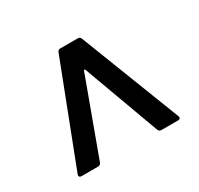

<svg xmlns="http://www.w3.org/2000/svg" viewBox="-96 -815 649 627"><g transform="rotate(-30 229.0 -502.0)"><path d="M108.9 -304.2H46.9Q41.5 -304.2 39.3 -307.6Q37.1 -311 39.1 -315.9L184.1 -691.9Q187.5 -700.2 194.8 -700.2H262.2Q269.5 -700.2 272.9 -691.9L418.9 -315.9L419.9 -312Q419.9 -304.2 411.1 -304.2H349.1Q339.8 -304.2 336.9 -312L231.9 -598.1Q230.5 -601.1 229 -601.1Q227.5 -601.1 226.1 -598.1L121.1 -312Q118.2 -304.2 108.9 -304.2Z"/></g></svg>

Font: Gruenseis Font Medium
Style: Regular
Weight: 500
Designer: Jeremy Tribby
Foundry: Tribby Type
Version: Version 1.408;Glyphs 3.1.2 (3151)